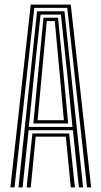

<svg xmlns="http://www.w3.org/2000/svg" viewBox="-20 -820 444 840"><path d="M25.5 0 114.5 -800H289.5L378.8 0H360.8L274.2 -785.5H130L43.5 0ZM60.8 0 142.2 -770.8H262L343.5 0H325.2L299 -250.5H105.2L78.8 0ZM106 -264.8H297.2L274.5 -493L246.5 -756.2H157.5L129.2 -493ZM126 -279.8 146.2 -493 170.2 -742.5H234L258.2 -493L278.2 -279.8ZM144.5 -294H259.5L241.5 -493L219.8 -727.8H184.5L162.8 -493ZM96.5 0 121.8 -236.2H282.5L307.8 0H289.8L268 -222H136.2L114.5 0Z"/></svg>

Font: Big Shoulders Inline Text Medium
Style: Regular
Weight: 500
Designer: Patric King
Foundry: XO Type Co
Version: Version 1.000